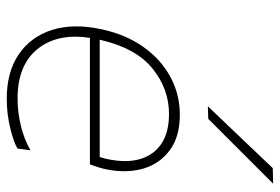

<svg xmlns="http://www.w3.org/2000/svg" viewBox="-150 -669 828 568"><g transform="rotate(90 264.0 -385.0)"><path d="M271.5 9Q193 9 140.8 -26.5Q88.5 -62 68.5 -125Q58 -158 58 -197Q58 -231.5 66.5 -271Q81.5 -342 118 -394Q154.5 -446 206.5 -474.5Q258.5 -503 319.5 -503Q384.5 -503 424.5 -473.2Q464.5 -443.5 479 -394.5Q486.5 -367.5 486.5 -338Q486.5 -314 481.5 -288Q479.5 -277 475 -262.2Q470.5 -247.5 466.5 -237H92Q88.5 -214.5 88.5 -194Q88.5 -127 125 -82Q172.5 -23 271.5 -23Q312 -23 352.2 -32.8Q392.5 -42.5 424.5 -61L419.5 -23Q402.5 -12 360 -1.5Q317.5 9 271.5 9ZM317.5 -471Q242.5 -471 182 -421.5Q121.5 -372 97.5 -266H444.5Q449 -279.5 451.5 -293Q456.5 -318.5 456.5 -341Q456.5 -389.5 432.5 -422.5Q396.5 -471 317.5 -471ZM294.5 -586Q341.5 -635.5 387 -683Q432 -730 477.5 -778L523.5 -779L427.5 -683L331.5 -587Z"/></g></svg>

Font: Heraclito Thin
Style: Italic
Weight: 100
Italic angle: -12°
Designer: Kostas Bartsokas (font) & Cristiano Sobral (main changes)
Foundry: Kostas Bartsokas (font) & Cristiano Sobral (main changes)
Version: Version 1.00;July 8, 2020;FontCreator 13.0.0.2655 64-bit